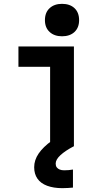

<svg xmlns="http://www.w3.org/2000/svg" viewBox="-20 -762 540 1000"><path d="M241 0V-414H76V-520H365V0ZM303 -573Q263 -573 238.5 -595.5Q214 -618 214 -657Q214 -697 238.5 -719.5Q263 -742 303 -742Q344 -742 368 -719.5Q392 -697 392 -657Q392 -618 368 -595.5Q344 -573 303 -573ZM305 218Q259 218 225.5 205.5Q192 193 175 168.5Q158 144 158 109Q158 72 181 38Q204 4 251 -30L364 0Q320 23 295 46Q270 69 270 90Q270 102 275.5 109.5Q281 117 291 121Q301 125 314 125Q326 125 338 124Q350 123 360 121V215Q348 216 334.5 217Q321 218 305 218Z"/></svg>

Font: M PLUS 1 Code SemiBold
Style: Regular
Weight: 600
Designer: Coji Morishita
Foundry: UNDERFOREST DESIGN
Version: Version 1.005